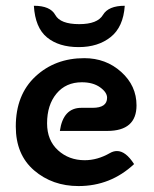

<svg xmlns="http://www.w3.org/2000/svg" viewBox="-20 -626 523 653"><path d="M256.8 -259.3H294.9Q344.2 -259.3 344.2 -293.5Q344.2 -312 320.3 -329.1Q296.4 -346.2 258.3 -346.2Q204.1 -346.2 172.1 -307.6Q140.1 -269 140.1 -206.5Q140.1 -148.9 177.2 -115Q214.4 -81.1 268.1 -81.1Q311.5 -81.1 354 -105.5Q365.7 -112.3 377.9 -112.3Q407.7 -112.3 436 -67.9Q356 6.8 247.1 6.8Q158.2 6.8 95.9 -46.6Q33.7 -100.1 33.7 -195.8Q33.7 -303.7 100.6 -366Q167.5 -428.2 266.6 -428.2Q340.3 -428.2 392.3 -381.3Q444.3 -334.5 444.3 -267.6Q444.3 -180.7 344.7 -180.7H183.6Q194.8 -259.3 256.8 -259.3ZM247.6 -465.8Q180.2 -465.8 139.9 -498.8Q99.6 -531.7 95.2 -606.4Q150.9 -606.4 168 -575.2Q185.1 -543.9 249.5 -543.9Q311.5 -543.9 330.1 -575.2Q348.6 -606.4 404.3 -606.4Q399.4 -534.2 356.4 -500Q313.5 -465.8 247.6 -465.8Z"/></svg>

Font: ALMAS
Style: Bold
Weight: 700
Designer: ALMAS Font/ by Husham Jawad Kadhim, derived from the Bainsely font by/ Paul James MIller
Foundry: High-Logic / Made with FontCreator
Version: Version 1.411;September 19, 2021;FontCreator 14.0.0.2814 32-